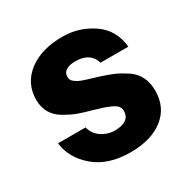

<svg xmlns="http://www.w3.org/2000/svg" viewBox="-133 -680 795 809"><g transform="rotate(-30 264.0 -276.0)"><path d="M279.8 6.8Q169.9 6.8 105 -49.1Q40 -105 32.2 -179.2H166Q174.8 -143.1 206.3 -123.5Q237.8 -104 274.9 -106Q340.8 -109.9 340.8 -159.2Q340.8 -172.4 333 -182.1Q325.2 -191.9 306.2 -200.4Q287.1 -209 272.9 -213.4Q258.8 -217.8 228 -227.1Q187 -238.3 162.1 -247.6Q137.2 -256.8 106.2 -274.9Q75.2 -293 59.6 -320.1Q43.9 -347.2 43.9 -383.8Q43.9 -462.9 106.4 -511Q168.9 -559.1 272 -559.1Q352.1 -559.1 418 -514.2Q483.9 -469.2 492.2 -383.8H356.9Q341.8 -438 275.9 -441.9Q243.7 -443.8 224.9 -433.3Q206.1 -422.9 206.1 -401.9Q206.1 -394 209 -387.5Q211.9 -380.9 219 -375.5Q226.1 -370.1 232.4 -366.5Q238.8 -362.8 252 -357.9Q265.1 -353 273.7 -350.6Q282.2 -348.1 299.1 -343Q315.9 -337.9 325.2 -335Q363.3 -322.8 388.2 -311.8Q413.1 -300.8 441.2 -282Q469.2 -263.2 483.6 -234.1Q498 -205.1 498 -167Q498 -85.9 439 -39.6Q379.9 6.8 279.8 6.8Z"/></g></svg>

Font: Oakes Grotesk
Style: Bold
Weight: 700
Designer: Samuel Oakes
Foundry: Samuel Oakes
Version: Version 1.0 | wf-rip DC20170320